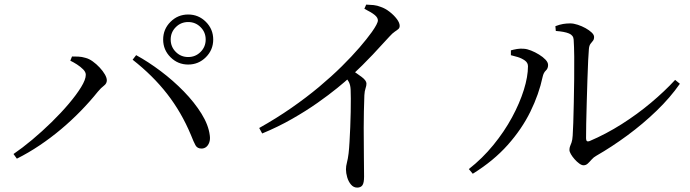

<svg xmlns="http://www.w3.org/2000/svg" viewBox="-20 -785 3040 846"><path d="M698.9 -610.8Q698.9 -656.4 731.3 -688.8Q763.6 -721.1 809.2 -721.1Q854.8 -721.1 887.1 -688.8Q919.5 -656.4 919.5 -610.8Q919.5 -565.2 887.1 -532.9Q854.8 -500.6 809.2 -500.6Q763.6 -500.6 731.3 -532.9Q698.9 -565.2 698.9 -610.8ZM732.1 -610.8Q732.1 -578.7 754.6 -556.2Q777 -533.7 809.2 -533.7Q841.4 -533.7 863.8 -556.2Q886.3 -578.7 886.3 -610.8Q886.3 -643 863.8 -665.4Q841.4 -687.9 809.2 -687.9Q777 -687.9 754.6 -665.4Q732.1 -643 732.1 -610.8ZM289.8 -517.6 297.3 -536.1Q308.8 -536.3 324.9 -535.6Q341 -534.9 356.5 -530.1Q372.5 -526.2 388.7 -514.4Q405 -502.7 419.2 -487.4Q433.4 -472.2 442 -457.3Q450.7 -442.3 450.7 -431Q450.7 -416.9 437.9 -407.4Q425.1 -397.9 411 -380.9Q376.9 -338.3 335.9 -296.2Q294.9 -254.1 249.2 -215.7Q203.4 -177.2 154.1 -144.2Q104.9 -111.1 54.3 -85.9L39.5 -106.4Q77.9 -132.6 121.9 -169.3Q165.8 -206.1 207.4 -246.8Q249 -287.5 282.9 -327.5Q316.9 -367.6 337.4 -401.1Q358 -434.5 358 -455.5Q358 -467.6 346.5 -479.2Q335.1 -490.8 319.1 -501.1Q303.1 -511.3 289.8 -517.6ZM868.3 -130.4Q849.4 -130.2 841.3 -145Q833.2 -159.7 821.4 -189.9Q779.4 -290.4 716.6 -371.1Q653.8 -451.8 564.4 -521.9L579.9 -542Q633.1 -513 688 -471.7Q743 -430.3 790.1 -382Q837.1 -333.7 867.8 -284.1Q898.6 -234.5 904.3 -188.9Q906.9 -171.2 902.2 -157.8Q897.5 -144.5 888.8 -137.6Q880.1 -130.6 868.3 -130.4Z M1585.5 -746.3 1593.5 -764.7Q1610.1 -764.3 1626.4 -762.6Q1642.6 -760.8 1658.3 -754.4Q1677.7 -747.8 1696.6 -733.1Q1715.6 -718.4 1728.4 -701.4Q1741.1 -684.4 1741.1 -671.3Q1741.1 -662.2 1735.5 -657.3Q1729.9 -652.3 1719.8 -645.7Q1709.6 -639.1 1695.6 -623.5Q1665.6 -590.3 1622.9 -544.8Q1580.2 -499.4 1523.1 -446Q1502.7 -427 1466 -397.1Q1429.3 -367.2 1379.2 -331.9Q1329.1 -296.5 1267.2 -261.2Q1205.3 -225.8 1135.3 -196.9L1122.1 -221Q1198.1 -263.7 1264 -309.5Q1329.9 -355.3 1385.8 -402Q1441.6 -448.8 1486.2 -492.9Q1530.7 -537 1563.8 -575.4Q1596.9 -613.8 1618.3 -643.7Q1645.1 -681.6 1645.1 -695.3Q1645.1 -707.1 1631.4 -718.7Q1617.7 -730.2 1585.5 -746.3ZM1494.9 -453.3 1525.4 -479.4Q1551.8 -462 1573.3 -446.2Q1594.7 -430.3 1594.7 -416.7Q1594.7 -407.3 1590.6 -395.5Q1586.5 -383.7 1585.5 -365.5Q1582.7 -292.8 1582.6 -221.7Q1582.6 -150.6 1583.4 -94Q1584.2 -37.4 1584.2 -7Q1584.2 20.6 1577 31.1Q1569.7 41.6 1553.9 41.6Q1537.9 41.6 1526.7 28.4Q1515.5 15.3 1509.9 -3.6Q1504.4 -22.5 1504.4 -38.8Q1504.4 -53 1508.7 -68.9Q1513 -84.7 1516 -109.5Q1518.4 -130.1 1520.1 -160.6Q1521.8 -191.1 1523.3 -225.1Q1524.8 -259.1 1525.3 -291.9Q1525.8 -324.6 1525.8 -350.6Q1525.8 -376.6 1525 -389.6Q1524.2 -408.7 1518.3 -421.4Q1512.4 -434.1 1494.9 -453.3Z M2427.2 -669.7Q2446.3 -677 2461.2 -679.4Q2476.1 -681.9 2492.5 -681.9Q2507.6 -681.9 2525.7 -675.9Q2543.8 -670 2560.2 -660.9Q2576.6 -651.8 2587.2 -641.6Q2597.7 -631.5 2597.7 -622.2Q2597.7 -611.4 2592.7 -605.4Q2587.7 -599.5 2581.9 -591.9Q2576.2 -584.4 2574.8 -569.1Q2573.3 -555.6 2571.6 -518.6Q2569.9 -481.6 2568.3 -432.8Q2566.7 -384.1 2565.3 -333.3Q2563.9 -282.4 2563 -240.3Q2562.1 -198.1 2562.3 -175.5Q2562.3 -157.2 2578.1 -163.5Q2650.4 -194.3 2719.1 -237.9Q2787.9 -281.5 2848.2 -332.1Q2908.6 -382.8 2954.8 -433L2975.7 -415.9Q2933.1 -354.7 2872.9 -296.7Q2812.8 -238.7 2744.3 -188.3Q2675.9 -137.9 2607.4 -98.6Q2595.7 -92.2 2586.9 -82.1Q2578.2 -72 2569.9 -64.3Q2561.7 -56.7 2551.2 -56.7Q2542.9 -56.7 2532.4 -64.4Q2521.8 -72.1 2511.8 -83.4Q2501.8 -94.7 2495.5 -105.7Q2489.1 -116.7 2489.1 -124.2Q2489.1 -133.8 2491.9 -140.5Q2494.7 -147.1 2498.5 -157.6Q2502.2 -168 2503.4 -187.8Q2504.6 -204.8 2506 -243.6Q2507.4 -282.5 2508.3 -332.9Q2509.2 -383.4 2510 -436.3Q2510.7 -489.3 2510.2 -535.2Q2509.7 -581.2 2507.7 -610.2Q2506.7 -629.3 2487.2 -637.5Q2467.7 -645.7 2429 -648.6ZM2231.1 -541.8V-563.1Q2242.4 -566.4 2257.9 -569.1Q2273.3 -571.7 2288.8 -570.1Q2302.3 -569.3 2320 -562.3Q2337.7 -555.3 2355.1 -544.6Q2372.5 -534 2383.8 -522Q2395 -510 2395 -498.6Q2395 -483.1 2385 -474Q2375 -464.8 2371 -446.4Q2354.8 -370.1 2317.1 -293.2Q2279.4 -216.2 2217 -146.2Q2154.6 -76.1 2063.1 -19.4L2045.8 -40.1Q2105.8 -87 2153.9 -146.1Q2202.1 -205.1 2236.1 -267.9Q2270 -330.7 2288.2 -389.1Q2306.4 -447.5 2306.4 -493.1Q2306.4 -508.5 2292.7 -518.4Q2278.9 -528.2 2261 -533.7Q2243.2 -539.1 2231.1 -541.8Z"/></svg>

Font: Noto Serif SC
Style: Regular
Weight: 200
Designer: Ryoko NISHIZUKA 西塚涼子 (kana & ideographs); Frank Grießhammer (Latin, Greek & Cyrillic); Wenlong ZHANG 张文龙 (bopomofo); San
Foundry: Adobe
Version: Version 2.001;hotconv 1.1.0;makeotfexe 2.6.0